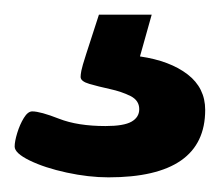

<svg xmlns="http://www.w3.org/2000/svg" viewBox="-20 -30 300 262"><path d="M128 212Q101 212 71 205.5Q41 199 20.5 189Q0 179 0 170Q0 163 3.5 151.5Q7 140 12.5 131Q18 122 24 122Q35 122 60.5 132Q86 142 124 142Q149 142 159.5 136Q170 130 170 119Q170 107 158 101Q146 95 130 91.5Q114 88 102 84.5Q90 81 90 75Q90 72 91 66.5Q92 61 97.5 44Q103 27 115 -10H187L171 47Q212 53 236 71.5Q260 90 260 120Q260 212 128 212Z"/></svg>

Font: Asap Semi Expanded ExtraBold
Style: Regular
Weight: 800
Width: 6
Designer: Pablo Cosgaya
Foundry: Omnibus-Type
Version: Version 3.001; ttfautohint (v1.8.4.7-5d5b)